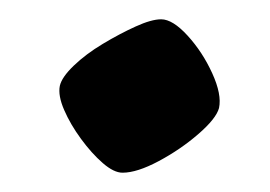

<svg xmlns="http://www.w3.org/2000/svg" viewBox="-20 -373 280 199"><path d="M107 -194Q98 -194 86.5 -204Q75 -214 64 -229Q53 -244 46.5 -259Q40 -274 42 -284Q44 -293 56.5 -305Q69 -317 86.5 -327.5Q104 -338 120.5 -345.5Q137 -353 147 -353Q159 -353 174.5 -336Q190 -319 200 -297Q210 -275 207 -261Q204 -250 185.5 -234Q167 -218 144.5 -206Q122 -194 107 -194Z"/></svg>

Font: Texturina 12pt ExtraBold
Style: Italic
Weight: 800
Italic angle: -11°
Designer: Guillermo Torres Carreño
Foundry: Omnibus-Type
Version: Version 1.002